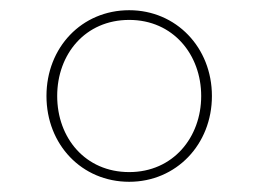

<svg xmlns="http://www.w3.org/2000/svg" viewBox="-20 -730 506 376"><path d="M233 -374C325 -374 395 -447 395 -542C395 -637 325 -710 233 -710C140 -710 71 -637 71 -542C71 -447 140 -374 233 -374ZM233 -393C147 -393 92 -460 92 -542C92 -624 147 -691 233 -691C319 -691 374 -623 374 -542C374 -461 319 -393 233 -393Z"/></svg>

Font: IBM Plex Sans Thai Looped Thin
Style: Regular
Weight: 100
Designer: Mike Abbink, Paul van der Laan, Pieter van Rosmalen, Ben Mitchell, Mark Frömberg
Foundry: Bold Monday
Version: Version 1.1